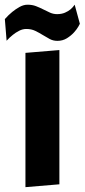

<svg xmlns="http://www.w3.org/2000/svg" viewBox="-45 -770 351 796"><path d="M60.5 -550.8 201.2 -562.5V-5.9L60.5 5.9ZM-24.9 -690.9Q-10.3 -707.5 5.9 -720.7Q19.5 -731.9 36.1 -741.2Q52.7 -750.5 69.3 -750.5Q88.9 -750.5 104.5 -744.4Q120.1 -738.3 134.5 -731Q148.9 -723.6 162.6 -717.5Q176.3 -711.4 191.9 -711.4Q210.4 -711.4 224.4 -717.5Q238.3 -723.6 247.1 -731Q257.3 -739.7 264.6 -750.5L286.1 -671.4Q286.1 -670.9 279.8 -659.7Q273.4 -648.4 261.5 -635.3Q249.5 -622.1 232.2 -611.3Q214.8 -600.6 192.9 -600.6Q175.3 -600.6 160.9 -608.4Q146.5 -616.2 131.8 -625.2Q117.2 -634.3 101.1 -642.1Q85 -649.9 64 -649.9Q48.8 -649.9 34.2 -642.3Q19.5 -634.8 8.3 -625.5Q-5.4 -614.7 -17.6 -601.1Z"/></svg>

Font: Francois One
Style: Regular
Weight: 400
Designer: Vernon Adams
Foundry: vernon adams
Version: Version 1.000